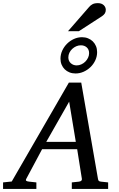

<svg xmlns="http://www.w3.org/2000/svg" viewBox="-73 -1221 766 1241"><path d="M374 -564 226.1 -304.2H417ZM391.1 0V-42L437 -46.9Q459 -49.8 456.1 -65.9L425.8 -256.8H199.2L97.2 -65.9Q91.8 -56.2 96.9 -52.2Q102.1 -48.3 116.2 -46.9L162.1 -42V0H-53.2V-42L2.9 -47.9L372.1 -687H452.1L560.1 -65.9Q561.5 -56.2 565.4 -52Q569.3 -47.9 580.1 -46.9L626 -42V0ZM502.9 -877.4Q502.9 -900.9 487.8 -914.6Q472.7 -928.2 449.7 -928.2Q434.1 -928.2 419.7 -921.9Q405.3 -915.5 393.8 -904.8Q382.3 -894 375.5 -879.9Q368.7 -865.7 368.7 -850.1Q368.7 -826.7 384.5 -812.5Q400.4 -798.3 422.9 -798.3Q438 -798.3 452.6 -804.9Q467.3 -811.5 478.3 -822.5Q489.3 -833.5 496.1 -847.7Q502.9 -861.8 502.9 -877.4ZM415 -746.1Q394 -746.1 376.2 -753.2Q358.4 -760.3 345.5 -772.9Q332.5 -785.6 325.2 -803.2Q317.9 -820.8 317.9 -841.3Q317.9 -868.7 329.3 -893.8Q340.8 -918.9 360.1 -938.2Q379.4 -957.5 404.5 -969Q429.7 -980.5 457 -980.5Q478 -980.5 495.8 -973.4Q513.7 -966.3 526.9 -953.4Q540 -940.4 547.4 -922.9Q554.7 -905.3 554.7 -884.3Q554.7 -856.4 543.2 -831.5Q531.7 -806.6 512.2 -787.6Q492.7 -768.6 467.5 -757.3Q442.4 -746.1 415 -746.1ZM610.8 -1157.7Q610.8 -1143.6 604.5 -1134Q598.1 -1124.5 586.9 -1116.7L437 -1019.5H366.7L502.9 -1175.8Q507.8 -1181.6 513.2 -1186Q518.6 -1190.4 525.1 -1193.8Q531.7 -1197.3 540.3 -1199Q548.8 -1200.7 560.1 -1200.7Q573.2 -1200.7 582.8 -1196.8Q592.3 -1192.9 598.4 -1186.8Q604.5 -1180.7 607.7 -1172.9Q610.8 -1165 610.8 -1157.7Z"/></svg>

Font: Charis SIL Viet
Style: Italic
Weight: 400
Italic angle: -11°
Foundry: SIL International
Version: Version 5.000